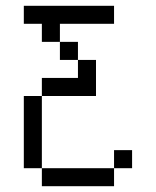

<svg xmlns="http://www.w3.org/2000/svg" viewBox="-20 -520 540 665"><path d="M437.5 62.5V0H375V62.5H125V125H375V62.5ZM375 -437.5V-500H62.5V-437.5H125V-375H187.5V-312.5H250V-250H125V-187.5H62.5Q62.5 -187.5 62.5 62.5H125Q125 62.5 125 -187.5H312.5Q312.5 -187.5 312.5 -312.5H250V-375H187.5V-437.5Z"/></svg>

Font: Unifont
Style: Regular
Weight: 500
Version: Version 15.1.04